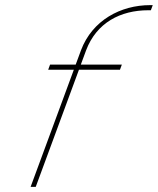

<svg xmlns="http://www.w3.org/2000/svg" viewBox="-20 -739 616 749"><path d="M565.9 -719H575.9L568.5 -699H558.5C449.5 -699 356.5 -650 316 -543L295.3 -487H445.3H455.3L448 -467H438H288L123.1 -20L119.4 -10H99.4L103.1 -20L268 -467H178H168L175.3 -487H185.3H275.3L296 -543C340.1 -660 450.9 -719 565.9 -719Z"/></svg>

Font: Nordica Plus
Style: NordicaClassicUltLtCondObl
Weight: 300
Version: Version 1.01